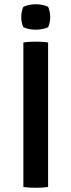

<svg xmlns="http://www.w3.org/2000/svg" viewBox="-20 -884 338 908"><path d="M90.5 -683Q103.5 -685.5 120 -686.2Q136.5 -687 148.5 -687Q162 -687 178 -686.2Q194 -685.5 207.5 -683V0Q194 2.5 178 3.2Q162 4 148.5 4Q136.5 4 120 3.2Q103.5 2.5 90.5 0ZM80.5 -804Q80.5 -815.5 83 -828.2Q85.5 -841 90 -851Q100 -857 116.8 -860.5Q133.5 -864 149 -864Q164.5 -864 182 -860.5Q199.5 -857 208 -851Q212.5 -841 215 -828Q217.5 -815 217.5 -804Q217.5 -777.5 208 -756Q200 -750.5 182.2 -747Q164.5 -743.5 149 -743.5Q133.5 -743.5 116.2 -747Q99 -750.5 90 -756Q80.5 -777.5 80.5 -804Z"/></svg>

Font: Signika Light Medium
Style: Regular
Weight: 500
Version: Version 2.003;gftools[0.9.32]